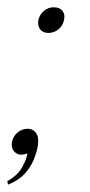

<svg xmlns="http://www.w3.org/2000/svg" viewBox="-46 -424 248 530"><path d="M60 -369Q63.5 -384.2 75.3 -394.1Q87.1 -403.9 102.4 -403.9Q118.6 -403.9 126.4 -394.1Q134.2 -384.2 130.8 -369Q127.9 -353.8 115.8 -343.4Q103.6 -333.1 87.4 -333.1Q72.1 -333.1 64.6 -343.4Q57.1 -353.8 60 -369ZM29.4 -0.8Q9 7.8 -3.7 -2.9Q-16.4 -13.6 -12.8 -33Q-8.9 -49.5 3.5 -59.1Q15.9 -68.6 30 -68.6Q46.1 -68.6 54.6 -55.2Q63.1 -41.8 56.8 -12.4Q54.2 -0.9 46.5 18.1Q38.8 37.1 22.1 55.6Q5.4 74 -23.8 85.6L-25.9 76.1Q3.6 59.8 16 36.3Q28.4 12.9 29.4 -0.8Z"/></svg>

Font: Emberly Black
Style: Italic
Weight: 900
Italic angle: -12°
Designer: Rajesh Rajput
Foundry: Rajesh Rajput
Version: Version 1.000